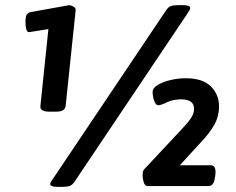

<svg xmlns="http://www.w3.org/2000/svg" viewBox="-20 -723 917 746"><path d="M174 -289Q134 -289 137 -311L168 -610L93 -598Q85 -598 82 -610Q79 -622 79 -635Q79 -657 83.5 -665.5Q88 -674 99 -676L249 -703Q255 -703 265 -697.5Q275 -692 274 -684L235 -311Q233 -300 224.5 -294.5Q216 -289 193 -289ZM204 3Q175 3 175 -8Q175 -12 179 -18.5Q183 -25 191 -36L624 -681Q633 -695 643 -699Q653 -703 675 -703H691Q719 -703 719 -692Q719 -688 715 -681.5Q711 -675 704 -664L271 -19Q262 -5 252 -1Q242 3 219 3ZM554 0Q543 0 538.5 -14.5Q534 -29 534 -41Q534 -59 540 -65L687 -222Q710 -246 722 -264Q734 -282 734 -300Q734 -337 684 -337Q652 -337 628.5 -325.5Q605 -314 595 -314Q585 -314 579 -331.5Q573 -349 573 -366Q573 -381 593 -393Q613 -405 642.5 -412Q672 -419 702 -419Q767 -419 799 -387.5Q831 -356 831 -310Q831 -270 812 -237Q793 -204 763 -173L679 -81H799Q820 -81 817 -46L815 -33Q811 0 790 0Z"/></svg>

Font: Asap Semi Expanded Semi Expanded ExtraBold
Style: Italic
Weight: 800
Width: 6
Italic angle: -6°
Designer: Pablo Cosgaya
Foundry: Omnibus-Type
Version: Version 3.001; ttfautohint (v1.8.4.7-5d5b)